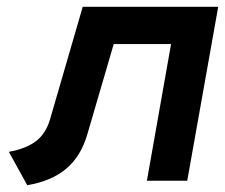

<svg xmlns="http://www.w3.org/2000/svg" viewBox="-20 -531 661 564"><path d="M60 13 6 -85Q56 -94 85.2 -116Q114.5 -138 127 -180.5L223 -511H621L530 0H411.5L482.5 -401.5H314L237 -138Q218 -71.5 174 -35Q130 1.5 60 13Z"/></svg>

Font: Overpass
Style: Bold Italic
Weight: 700
Italic angle: -10°
Designer: Delve Withrington, Dave Bailey, Thomas Jockin
Foundry: Delve Fonts LLC
Version: Version 4.000; ttfautohint (v1.8.3)